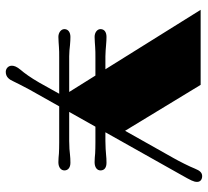

<svg xmlns="http://www.w3.org/2000/svg" viewBox="-48 -688 742 686"><g transform="rotate(90 323.0 -345.0)"><path d="M111.8 -182.6C126 -182.6 135.7 -184.1 148.4 -184.6C159.2 -185.5 171.4 -185.5 185.1 -185.5H314.9L275.4 -114.7C256.8 -82.5 240.7 -60.5 230 -48.3C217.8 -33.7 214.8 -24.4 214.8 -16.1C214.8 -3.4 225.1 5.4 236.8 5.4C255.4 5.4 264.2 -7.3 270.5 -21.5C274.4 -29.3 287.6 -56.6 300.3 -79.6L359.9 -185.5H489.7C505.4 -185.5 516.6 -185.1 527.8 -184.6C539.1 -183.6 548.3 -182.6 559.6 -182.6C578.6 -182.6 588.9 -192.4 588.9 -204.1C588.9 -217.3 578.6 -225.6 561.5 -225.6C550.3 -225.6 542.5 -225.1 532.7 -224.1C522.5 -222.7 504.4 -221.2 483.4 -221.2H379.9L432.6 -314.9H489.7C505.4 -314.9 516.6 -314.5 527.8 -314C539.1 -313 548.3 -312 559.6 -312C578.6 -312 588.9 -321.3 588.9 -333C588.9 -347.2 578.6 -354.5 561.5 -354.5C550.3 -354.5 542.5 -354 532.7 -353C522.5 -352.1 504.4 -350.6 483.4 -350.6H452.6L605 -621.6C624.5 -656.2 629.9 -666 629.9 -678.2C629.9 -689.9 621.1 -696.3 609.4 -696.3C597.2 -696.3 589.8 -688.5 582.5 -670.4C575.2 -651.4 554.7 -611.3 544.9 -594.2L447.3 -420.9L283.2 -690.9H15.1L227.5 -350.6H181.2C167 -350.6 153.8 -352.1 141.1 -353C130.4 -354 120.1 -354.5 111.8 -354.5C95.2 -354.5 84 -347.2 84 -333C84 -321.3 96.2 -312 111.8 -312C126 -312 135.7 -313.5 148.4 -314C159.2 -314.9 171.4 -314.9 185.1 -314.9H250L308.6 -221.2H181.2C167 -221.2 153.8 -222.7 141.1 -224.1C130.4 -225.1 120.1 -225.6 111.8 -225.6C95.2 -225.6 84 -217.3 84 -204.1C84 -192.4 96.2 -182.6 111.8 -182.6Z"/></g></svg>

Font: Limelight
Style: Regular
Weight: 400
Designer: Nicole Fally
Foundry: Nicole Fally
Version: Version 1.002